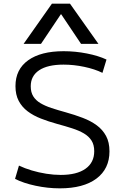

<svg xmlns="http://www.w3.org/2000/svg" viewBox="-20 -1020 681 1050"><path d="M307.3 10Q241 10 174.7 -4.2Q108.3 -18.3 62.3 -41.7L83.7 -114.4Q115 -99.4 153.5 -87.9Q192 -76.4 233 -69.9Q274 -63.4 312 -63.4Q400 -63.4 447.6 -97.2Q495.3 -131 495.3 -193Q495.3 -228 480.5 -251.3Q465.6 -274.6 438.6 -290.5Q411.6 -306.3 374.3 -318.3Q337 -330.3 292.6 -342.3Q245.3 -355.3 204 -371.5Q162.6 -387.6 131.3 -411.1Q100 -434.7 82.3 -468.3Q64.6 -502 64.6 -549Q64.6 -640.7 134 -690.3Q203.3 -740 328 -740Q391.7 -740 455.2 -727.5Q518.7 -715 562.4 -694.3L540.3 -621.6Q498.3 -642.3 441 -654.4Q383.7 -666.6 327.3 -666.6Q240.4 -666.6 194.2 -635.8Q148.1 -605 148.1 -548.3Q148.1 -515.3 161.9 -493.2Q175.7 -471 201.2 -455.8Q226.7 -440.7 261.5 -429.2Q296.4 -417.7 339 -406Q389.4 -392 432.9 -375.3Q476.4 -358.7 508.9 -334.8Q541.4 -311 560 -276.5Q578.7 -242 578.7 -192.3Q578.7 -96.7 507.4 -43.3Q436 10 307.3 10ZM109 -780 264 -1000H362.7L518.4 -780H423.3L314.7 -941.9H312.7L204.1 -780Z"/></svg>

Font: M PLUS 1 Thin
Style: Regular
Weight: 100
Designer: Coji Morishita
Foundry: UNDERFOREST DESIGN
Version: Version 1.001